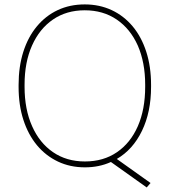

<svg xmlns="http://www.w3.org/2000/svg" viewBox="-20 -741 762 862"><path d="M504.4 -27.3 655.8 80.6 638.7 100.6 478 -13.7Q425.3 10.3 361.3 10.3Q294.9 10.3 240.2 -15.6Q185.5 -41.5 146 -88.9Q106.4 -136.7 85 -202.9Q63.5 -269 63.5 -351.1V-359.9Q63.5 -441.9 84.7 -508.5Q106 -575.2 145.5 -622.6Q185.1 -670.4 239.5 -695.8Q293.9 -721.2 360.4 -721.2Q426.3 -721.2 481 -695.8Q535.6 -670.4 575.7 -622.6Q615.2 -575.2 636.7 -508.5Q658.2 -441.9 658.2 -359.9V-351.1Q658.2 -237.8 617.4 -153.6Q576.7 -69.3 504.4 -27.3ZM361.3 -16.1Q444.3 -16.1 504.9 -57.6Q565.9 -99.1 598.9 -174.6Q631.8 -250 631.8 -351.1V-360.8Q631.8 -460.4 598.6 -536.6Q564.9 -611.8 503.9 -653.3Q442.9 -694.8 360.4 -694.8Q278.3 -694.8 217.8 -653.3Q157.2 -611.8 123.8 -536.6Q90.3 -461.4 90.3 -360.8V-351.1Q90.3 -250.5 124 -174.8Q157.2 -99.6 218 -57.9Q278.8 -16.1 361.3 -16.1Z"/></svg>

Font: Suwannaphum Thin
Style: Regular
Weight: 100
Designer: Danh Hong
Version: Version 8.002; ttfautohint (v1.8.3)